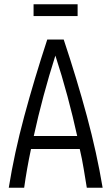

<svg xmlns="http://www.w3.org/2000/svg" viewBox="-20 -878 521 898"><path d="M21 0Q47 -162 93.5 -334.5Q140 -507 201 -693H278Q340 -507 386.5 -334.5Q433 -162 460 0H386Q379 -42 371.5 -88Q364 -134 353 -181H125Q115 -134 107 -88.5Q99 -43 93 0ZM138 -242H341Q321 -333 295.5 -428Q270 -523 239 -618Q209 -524 183.5 -429Q158 -334 138 -242ZM137 -803V-858H343V-803Z"/></svg>

Font: Ubuntu Sans Condensed
Style: Regular
Weight: 400
Width: 3
Designer: Dalton Maag Ltd
Foundry: Dalton Maag Ltd
Version: Version 1.006; ttfautohint (v1.8.4.7-5d5b)